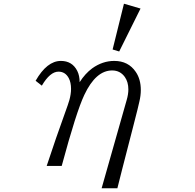

<svg xmlns="http://www.w3.org/2000/svg" viewBox="-20 -885 1040 1024"><path d="M580.6 -621.1 641.1 -865.2 729.5 -839.4 615.7 -610.4ZM606 119.1H522L655.8 -352.1Q664.6 -382.3 664.6 -408.2Q664.6 -447.3 646 -474.1Q621.1 -509.3 578.1 -509.3Q491.2 -509.3 429.7 -378.9Q387.2 -289.6 309.1 0H229Q254.9 -78.6 278.8 -147.7Q302.7 -216.8 324.2 -275.9Q334.5 -304.7 341.1 -323.5Q347.7 -342.3 350.1 -351.6Q358.9 -383.3 358.9 -411.1Q358.9 -445.3 346.7 -468.3Q328.1 -502.9 292 -502.9Q247.1 -502.9 203.1 -428.2L169.9 -454.1Q230.5 -560.1 304.7 -560.1Q365.2 -560.1 392.1 -506.8Q404.8 -481.4 404.8 -446.8Q433.6 -492.2 471.7 -520.5Q526.9 -560.1 589.4 -560.1Q664.6 -560.1 704.1 -501.5Q731 -462.4 731 -404.8Q731 -375 723.1 -342.3Q722.2 -335.9 713.1 -299.8Q704.1 -263.7 687 -197.3Q651.9 -61.5 631.6 17.6Q611.3 96.7 606 119.1Z"/></svg>

Font: BIZ UDMincho
Style: Regular
Weight: 400
Monospace: yes
Designer: TypeBank Co., Ltd.
Foundry: Morisawa Inc.
Version: Version 1.06